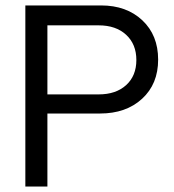

<svg xmlns="http://www.w3.org/2000/svg" viewBox="-20 -686 638 706"><path d="M154.3 -592.8V-338.9H342.8Q406.2 -338.9 443.8 -373Q481.4 -407.2 481.4 -465.3Q481.4 -523.4 443.8 -558.1Q406.2 -592.8 342.8 -592.8ZM154.3 -268.6V0H73.2V-666H351.6Q445.3 -666 503.4 -611.3Q561.5 -556.6 561.5 -466.8Q561.5 -377 502.4 -322.8Q443.4 -268.6 347.7 -268.6Z"/></svg>

Font: BF_TEXT
Style: Regular
Weight: 400
Foundry: EA DICE
Version: Version 1.404